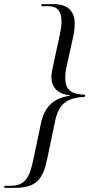

<svg xmlns="http://www.w3.org/2000/svg" viewBox="-47 -780 486 930"><path d="M-27 130H22C132 130 161 87 182 -12L219 -189C237 -288 291 -307 364 -311L366 -321C300 -324 269 -341 269 -405C269 -417 270 -433 274 -450L310 -614C313 -632 315 -648 315 -664C315 -729 279 -760 211 -760H155L153 -750H190C230 -750 251 -725 251 -676C251 -657 248 -637 244 -618L208 -451C205 -435 202 -420 202 -408C202 -359 229 -326 291 -318V-316C210 -305 169 -259 153 -190L115 -10C96 87 70 120 3 120H-25Z"/></svg>

Font: Noto Serif Display Light
Style: Italic
Weight: 300
Italic angle: -12°
Designer: Monotype Design Team
Foundry: Monotype Imaging Inc.
Version: Version 2.009